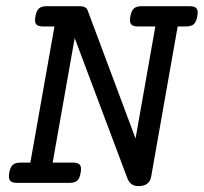

<svg xmlns="http://www.w3.org/2000/svg" viewBox="-20 -600 669 630"><path d="M158.7 -513.2H121.1Q104.5 -513.2 98.6 -520.5Q92.8 -527.8 96.2 -546.4Q99.6 -564.9 107.9 -572.3Q116.2 -579.6 132.8 -579.6H242.2Q262.7 -579.6 267.6 -565.9L424.8 -145.5L489.7 -513.2H432.6Q416 -513.2 410.2 -520.5Q404.3 -527.8 407.7 -546.4Q411.1 -564.9 419.4 -572.3Q427.7 -579.6 444.3 -579.6H602.5Q619.1 -579.6 625 -572.3Q630.9 -564.9 627.4 -546.4Q624 -527.8 615.7 -520.5Q607.4 -513.2 590.8 -513.2H563L475.6 -18.1Q473.1 -5.4 463.1 2.7Q453.1 10.7 434.1 10.7Q407.2 10.7 397.5 -16.1L225.1 -475.1L152.8 -66.4H219.7Q236.3 -66.4 242.2 -59.1Q248 -51.8 244.6 -33.2Q241.7 -14.6 233.4 -7.3Q225.1 0 208.5 0H35.6Q19 0 13.2 -7.3Q7.3 -14.6 10.3 -33.2Q13.7 -51.8 22 -59.1Q30.3 -66.4 46.9 -66.4H79.6Z"/></svg>

Font: Courier Prime
Style: Italic
Weight: 400
Monospace: yes
Designer: Alan Dague-Greene
Foundry: Quote-Unquote Apps
Version: Version 1.202